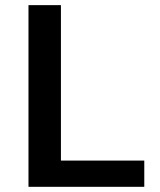

<svg xmlns="http://www.w3.org/2000/svg" viewBox="-20 -720 616 740"><path d="M536.1 -101.1V0H89.8V-700.2H214.8V-101.1Z"/></svg>

Font: Fivo Sans Modern Med
Style: Regular
Weight: 450
Designer: Alexander Slobzheninov
Foundry: Alexander Slobzheninov
Version: 1.0